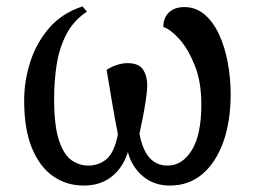

<svg xmlns="http://www.w3.org/2000/svg" viewBox="-20 -566 791 596"><path d="M240 10Q187 10 145.5 -18.5Q104 -47 79.5 -105.5Q55 -164 55 -254Q55 -315 74 -374Q93 -433 132.5 -479Q172 -525 236 -546L250 -530Q208 -502 186 -459.5Q164 -417 156 -366Q148 -315 148 -260Q148 -174 163.5 -129Q179 -84 203 -68Q227 -52 254 -52Q287 -52 311 -72.5Q335 -93 346 -149Q337 -194 327.5 -250.5Q318 -307 311 -349Q324 -358 341.5 -364Q359 -370 376 -370Q411 -370 424 -350Q437 -330 437 -302Q437 -284 432.5 -254Q428 -224 422 -195Q416 -166 413 -151Q431 -52 500 -52Q546 -52 575.5 -100Q605 -148 605 -242Q605 -313 584 -364.5Q563 -416 535.5 -446Q508 -476 487 -482Q487 -511 504.5 -527.5Q522 -544 552 -544Q588 -544 615 -521Q642 -498 660 -459Q678 -420 687 -372Q696 -324 696 -274Q696 -189 673 -125Q650 -61 608 -25.5Q566 10 507 10Q458 10 423.5 -19Q389 -48 377 -94Q362 -46 327 -18Q292 10 240 10Z"/></svg>

Font: Noto Serif SemiCondensed
Style: Regular
Weight: 400
Width: 4
Designer: Monotype Design Team
Foundry: Monotype Imaging Inc.
Version: Version 2.013